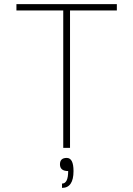

<svg xmlns="http://www.w3.org/2000/svg" viewBox="-20 -720 649 935"><path d="M549 -700V-669H321V0H288V-669H60V-700ZM338 113Q338 195 282 195V174Q312 174 312 113Q272 113 272 80Q272 49 305 49Q338 49 338 113Z"/></svg>

Font: Fivo Sans Thin
Style: Regular
Weight: 250
Foundry: Alexander Slobzheninov
Version: 1.0